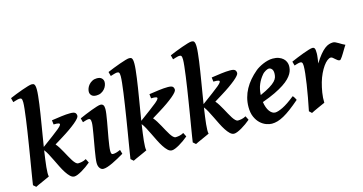

<svg xmlns="http://www.w3.org/2000/svg" viewBox="-79 -1091 2763 1460"><g transform="rotate(-15 1303.0 -361.0)"><path d="M251.5 -691.9Q251.5 -672.9 248.5 -644.5Q245.6 -616.2 241 -581.5Q236.3 -546.9 230 -507.1Q223.6 -467.3 216.8 -425.5Q210 -383.8 202.9 -341.1Q195.8 -298.3 189.5 -258.3L272.5 -319.8Q306.2 -344.7 326.4 -361.6Q346.7 -378.4 351.6 -388.2Q356.4 -397.9 345.2 -401.6Q334 -405.3 305.7 -404.3L301.8 -438Q341.3 -443.8 380.1 -449Q418.9 -454.1 449.7 -454.1Q478.5 -454.1 488 -445.6Q497.6 -437 497.6 -420.4Q497.6 -413.1 487.1 -400.4Q476.6 -387.7 456.3 -370.8Q436 -354 407.2 -333.7Q378.4 -313.5 341.8 -291L280.8 -253.4Q293 -239.7 304.7 -220.9Q316.4 -202.1 327.6 -181.6Q338.9 -161.1 349.6 -141.4Q360.4 -121.6 370.6 -105.7Q380.9 -89.8 390.9 -80.1Q400.9 -70.3 410.6 -70.3Q421.9 -70.3 438.5 -73.2Q455.1 -76.2 473.6 -86.4L489.3 -55.2Q473.1 -41.5 454.6 -28.3Q436 -15.1 418 -4.6Q399.9 5.9 383.8 12.5Q367.7 19 356.9 19Q340.3 19 325 4.4Q309.6 -10.3 294.7 -33.2Q279.8 -56.2 265.6 -84.7Q251.5 -113.3 237.8 -141.4Q224.1 -169.4 211.2 -193.8Q198.2 -218.3 185.5 -233.4Q180.2 -196.8 175.8 -164.3Q171.4 -131.8 168.7 -105.5Q166 -79.1 165.8 -60.1Q165.5 -41 168.5 -31.7Q161.6 -28.3 145.5 -21Q129.4 -13.7 111.3 -5.6Q93.3 2.4 77.4 9.5Q61.5 16.6 55.7 20L34.7 1.5Q36.6 -12.7 41.5 -43.2Q46.4 -73.7 53.2 -114.7Q60.1 -155.8 68.1 -204.6Q76.2 -253.4 84.2 -304.2Q92.3 -355 99.9 -404.5Q107.4 -454.1 113.3 -497.3Q119.1 -540.5 122.8 -574.2Q126.5 -607.9 126.5 -626.5Q126.5 -638.7 125 -645.5Q123.5 -652.3 120.6 -655.8Q117.7 -659.2 113.3 -659.9Q108.9 -660.6 103 -660.6Q99.1 -660.6 90.8 -658.4Q82.5 -656.2 74.2 -653.8Q64.5 -650.9 53.7 -647.5L44.9 -681.2Q65.4 -690.4 92.5 -700.9Q119.6 -711.4 145.5 -720.7Q171.4 -730 192.6 -736.1Q213.9 -742.2 222.7 -742.2Q229.5 -742.2 234.9 -740.7Q240.2 -739.3 243.9 -734.1Q247.6 -729 249.5 -719Q251.5 -709 251.5 -691.9Z M752.9 -53.7Q730 -40 706.1 -26.9Q682.1 -13.7 659.9 -3.2Q637.7 7.3 618.4 13.7Q599.1 20 585.4 20Q568.8 20 557.4 4.6Q545.9 -10.7 545.9 -37.1Q545.9 -51.8 549.3 -76.7Q552.7 -101.6 557.6 -131.3Q562.5 -161.1 568.4 -193.4Q574.2 -225.6 579.1 -254.6Q584 -283.7 587.4 -306.6Q590.8 -329.6 590.8 -341.8Q590.8 -353 589.4 -359.6Q587.9 -366.2 585.4 -369.4Q583 -372.6 579.1 -373.5Q575.2 -374.5 570.8 -374.5Q566.9 -374.5 559.3 -372.8Q551.8 -371.1 544.4 -368.7Q535.6 -366.2 525.9 -362.8L517.1 -395.5Q537.6 -404.8 563.5 -415.5Q589.4 -426.3 614 -435.5Q638.7 -444.8 658.7 -450.9Q678.7 -457 688 -457Q701.7 -457 709.2 -447.8Q716.8 -438.5 716.8 -416Q716.8 -401.9 713.4 -376.7Q710 -351.6 704.6 -321Q699.2 -290.5 693.1 -257.6Q687 -224.6 681.6 -194.1Q676.3 -163.6 672.9 -138.4Q669.4 -113.3 669.4 -99.1Q669.4 -84 672.6 -77.1Q675.8 -70.3 684.1 -70.3Q691.4 -70.3 698 -71.3Q704.6 -72.3 711.4 -74.2Q718.3 -76.2 725.8 -79.1Q733.4 -82 743.7 -86.4ZM764.2 -616.2Q764.2 -602.5 758.5 -587.9Q752.9 -573.2 741.9 -561Q731 -548.8 715.1 -540.8Q699.2 -532.7 678.2 -532.7Q652.3 -532.7 640.4 -545.2Q628.4 -557.6 628.4 -574.2Q628.4 -587.4 634 -602.1Q639.6 -616.7 650.6 -629.2Q661.6 -641.6 677.5 -649.9Q693.4 -658.2 713.9 -658.2Q739.7 -658.2 752 -645.5Q764.2 -632.8 764.2 -616.2Z M1019 -691.9Q1019 -672.9 1016.1 -644.5Q1013.2 -616.2 1008.5 -581.5Q1003.9 -546.9 997.6 -507.1Q991.2 -467.3 984.4 -425.5Q977.5 -383.8 970.5 -341.1Q963.4 -298.3 957 -258.3L1040 -319.8Q1073.7 -344.7 1094 -361.6Q1114.3 -378.4 1119.1 -388.2Q1124 -397.9 1112.8 -401.6Q1101.6 -405.3 1073.2 -404.3L1069.3 -438Q1108.9 -443.8 1147.7 -449Q1186.5 -454.1 1217.3 -454.1Q1246.1 -454.1 1255.6 -445.6Q1265.1 -437 1265.1 -420.4Q1265.1 -413.1 1254.6 -400.4Q1244.1 -387.7 1223.9 -370.8Q1203.6 -354 1174.8 -333.7Q1146 -313.5 1109.4 -291L1048.3 -253.4Q1060.5 -239.7 1072.3 -220.9Q1084 -202.1 1095.2 -181.6Q1106.4 -161.1 1117.2 -141.4Q1127.9 -121.6 1138.2 -105.7Q1148.4 -89.8 1158.4 -80.1Q1168.5 -70.3 1178.2 -70.3Q1189.5 -70.3 1206.1 -73.2Q1222.7 -76.2 1241.2 -86.4L1256.8 -55.2Q1240.7 -41.5 1222.2 -28.3Q1203.6 -15.1 1185.5 -4.6Q1167.5 5.9 1151.4 12.5Q1135.3 19 1124.5 19Q1107.9 19 1092.5 4.4Q1077.1 -10.3 1062.3 -33.2Q1047.4 -56.2 1033.2 -84.7Q1019 -113.3 1005.4 -141.4Q991.7 -169.4 978.8 -193.8Q965.8 -218.3 953.1 -233.4Q947.8 -196.8 943.4 -164.3Q939 -131.8 936.3 -105.5Q933.6 -79.1 933.3 -60.1Q933.1 -41 936 -31.7Q929.2 -28.3 913.1 -21Q897 -13.7 878.9 -5.6Q860.8 2.4 845 9.5Q829.1 16.6 823.2 20L802.2 1.5Q804.2 -12.7 809.1 -43.2Q814 -73.7 820.8 -114.7Q827.6 -155.8 835.7 -204.6Q843.8 -253.4 851.8 -304.2Q859.9 -355 867.4 -404.5Q875 -454.1 880.9 -497.3Q886.7 -540.5 890.4 -574.2Q894 -607.9 894 -626.5Q894 -638.7 892.6 -645.5Q891.1 -652.3 888.2 -655.8Q885.3 -659.2 880.9 -659.9Q876.5 -660.6 870.6 -660.6Q866.7 -660.6 858.4 -658.4Q850.1 -656.2 841.8 -653.8Q832 -650.9 821.3 -647.5L812.5 -681.2Q833 -690.4 860.1 -700.9Q887.2 -711.4 913.1 -720.7Q939 -730 960.2 -736.1Q981.4 -742.2 990.2 -742.2Q997.1 -742.2 1002.4 -740.7Q1007.8 -739.3 1011.5 -734.1Q1015.1 -729 1017.1 -719Q1019 -709 1019 -691.9Z M1509.3 -691.9Q1509.3 -672.9 1506.3 -644.5Q1503.4 -616.2 1498.8 -581.5Q1494.1 -546.9 1487.8 -507.1Q1481.4 -467.3 1474.6 -425.5Q1467.8 -383.8 1460.7 -341.1Q1453.6 -298.3 1447.3 -258.3L1530.3 -319.8Q1564 -344.7 1584.2 -361.6Q1604.5 -378.4 1609.4 -388.2Q1614.3 -397.9 1603 -401.6Q1591.8 -405.3 1563.5 -404.3L1559.6 -438Q1599.1 -443.8 1637.9 -449Q1676.8 -454.1 1707.5 -454.1Q1736.3 -454.1 1745.8 -445.6Q1755.4 -437 1755.4 -420.4Q1755.4 -413.1 1744.9 -400.4Q1734.4 -387.7 1714.1 -370.8Q1693.8 -354 1665 -333.7Q1636.2 -313.5 1599.6 -291L1538.6 -253.4Q1550.8 -239.7 1562.5 -220.9Q1574.2 -202.1 1585.4 -181.6Q1596.7 -161.1 1607.4 -141.4Q1618.2 -121.6 1628.4 -105.7Q1638.7 -89.8 1648.7 -80.1Q1658.7 -70.3 1668.5 -70.3Q1679.7 -70.3 1696.3 -73.2Q1712.9 -76.2 1731.4 -86.4L1747.1 -55.2Q1731 -41.5 1712.4 -28.3Q1693.8 -15.1 1675.8 -4.6Q1657.7 5.9 1641.6 12.5Q1625.5 19 1614.7 19Q1598.1 19 1582.8 4.4Q1567.4 -10.3 1552.5 -33.2Q1537.6 -56.2 1523.4 -84.7Q1509.3 -113.3 1495.6 -141.4Q1481.9 -169.4 1469 -193.8Q1456.1 -218.3 1443.4 -233.4Q1438 -196.8 1433.6 -164.3Q1429.2 -131.8 1426.5 -105.5Q1423.8 -79.1 1423.6 -60.1Q1423.3 -41 1426.3 -31.7Q1419.4 -28.3 1403.3 -21Q1387.2 -13.7 1369.1 -5.6Q1351.1 2.4 1335.2 9.5Q1319.3 16.6 1313.5 20L1292.5 1.5Q1294.4 -12.7 1299.3 -43.2Q1304.2 -73.7 1311 -114.7Q1317.9 -155.8 1325.9 -204.6Q1334 -253.4 1342 -304.2Q1350.1 -355 1357.7 -404.5Q1365.2 -454.1 1371.1 -497.3Q1377 -540.5 1380.6 -574.2Q1384.3 -607.9 1384.3 -626.5Q1384.3 -638.7 1382.8 -645.5Q1381.3 -652.3 1378.4 -655.8Q1375.5 -659.2 1371.1 -659.9Q1366.7 -660.6 1360.8 -660.6Q1356.9 -660.6 1348.6 -658.4Q1340.3 -656.2 1332 -653.8Q1322.3 -650.9 1311.5 -647.5L1302.7 -681.2Q1323.2 -690.4 1350.3 -700.9Q1377.4 -711.4 1403.3 -720.7Q1429.2 -730 1450.4 -736.1Q1471.7 -742.2 1480.5 -742.2Q1487.3 -742.2 1492.7 -740.7Q1498 -739.3 1501.7 -734.1Q1505.4 -729 1507.3 -719Q1509.3 -709 1509.3 -691.9Z M1942.9 -359.9Q1918.5 -331.5 1903.1 -295.7Q1887.7 -259.8 1885.3 -212.4Q1933.6 -233.9 1962.2 -251.5Q1990.7 -269 2005.4 -284.7Q2020 -300.3 2024.4 -314.9Q2028.8 -329.6 2028.8 -345.7Q2028.8 -368.2 2018.8 -379.6Q2008.8 -391.1 1995.1 -391.1Q1991.2 -391.1 1984.9 -388.9Q1978.5 -386.7 1971.2 -382.8Q1963.9 -378.9 1956.3 -373Q1948.7 -367.2 1942.9 -359.9ZM2150.9 -371.1Q2150.9 -357.4 2147.7 -342.3Q2144.5 -327.1 2135 -310.5Q2125.5 -293.9 2107.7 -275.6Q2089.8 -257.3 2060.5 -238Q2031.2 -218.8 1988.8 -198.2Q1946.3 -177.7 1887.2 -156.7Q1890.6 -133.3 1897.5 -114.5Q1904.3 -95.7 1913.8 -82.8Q1923.3 -69.8 1934.6 -62.7Q1945.8 -55.7 1958 -55.7Q1979 -55.7 2018.6 -74.7Q2058.1 -93.8 2117.2 -141.1Q2120.1 -139.6 2123.5 -134.8Q2127 -129.9 2130.4 -124.3Q2133.8 -118.7 2136.2 -113.5Q2138.7 -108.4 2139.6 -106.4Q2099.6 -71.8 2067.1 -47.6Q2034.7 -23.4 2007.3 -8.3Q1980 6.8 1956.8 13.4Q1933.6 20 1911.6 20Q1891.6 20 1867.2 11Q1842.8 2 1821.5 -17.8Q1800.3 -37.6 1785.9 -69.6Q1771.5 -101.6 1771.5 -147.9Q1771.5 -186 1780.8 -220.9Q1790 -255.9 1807.4 -287.6Q1824.7 -319.3 1849.1 -347.9Q1873.5 -376.5 1904.3 -402.3Q1915 -411.6 1931.2 -421.1Q1947.3 -430.7 1965.8 -438.7Q1984.4 -446.8 2004.4 -451.9Q2024.4 -457 2043.5 -457Q2071.3 -457 2091.6 -449.5Q2111.8 -441.9 2125 -429.7Q2138.2 -417.5 2144.5 -402.1Q2150.9 -386.7 2150.9 -371.1Z M2606 -415Q2602.1 -409.7 2596.2 -400.1Q2590.3 -390.6 2583.5 -379.2Q2576.7 -367.7 2569.6 -356Q2562.5 -344.2 2555.9 -334.5Q2549.3 -324.7 2543.9 -318.6Q2538.6 -312.5 2535.6 -312.5Q2526.4 -312.5 2518.1 -318.4Q2509.8 -324.2 2502.2 -331.3Q2494.6 -338.4 2487.3 -344.2Q2480 -350.1 2472.7 -350.1Q2460 -350.1 2444.3 -337.9Q2428.7 -325.7 2413.1 -303.7Q2397.5 -281.7 2383.3 -252Q2369.1 -222.2 2358.9 -187Q2348.6 -150.4 2342 -110.1Q2335.4 -69.8 2336.9 -30.8Q2329.1 -27.3 2313 -20.3Q2296.9 -13.2 2279.8 -5.4Q2262.7 2.4 2247.6 9.5Q2232.4 16.6 2226.6 20L2207 1.5Q2217.8 -50.8 2227.1 -102.5Q2236.3 -154.3 2243.4 -200.2Q2250.5 -246.1 2254.4 -283Q2258.3 -319.8 2258.3 -341.8Q2258.3 -353 2256.6 -359.6Q2254.9 -366.2 2252.2 -369.4Q2249.5 -372.6 2245.8 -373.5Q2242.2 -374.5 2238.3 -374.5Q2233.4 -374.5 2225.8 -372.8Q2218.3 -371.1 2210.4 -368.7Q2201.7 -366.2 2191.9 -362.8L2183.1 -395.5Q2203.6 -404.8 2230 -415.5Q2256.3 -426.3 2281.5 -435.5Q2306.6 -444.8 2326.9 -450.9Q2347.2 -457 2356 -457Q2362.8 -457 2367.2 -454.8Q2371.6 -452.6 2374.3 -447Q2377 -441.4 2377.9 -432.1Q2378.9 -422.9 2378.9 -408.2Q2378.9 -402.8 2378.2 -393.8Q2377.4 -384.8 2376 -373.8Q2374.5 -362.8 2373 -351.6Q2371.6 -340.3 2370.1 -331.1Q2393.6 -369.6 2414.1 -394.3Q2434.6 -418.9 2452.6 -432.9Q2470.7 -446.8 2487.1 -451.9Q2503.4 -457 2519 -457Q2527.8 -457 2538.3 -452.1Q2548.8 -447.3 2560.3 -440.4Q2571.8 -433.6 2583.5 -426.5Q2595.2 -419.4 2606 -415Z"/></g></svg>

Font: Gentium Basic
Style: Bold Italic
Weight: 700
Italic angle: -8°
Designer: J. Victor Gaultney and Annie Olsen
Foundry: SIL International
Version: Version 1.102; 2013; Maintenance release